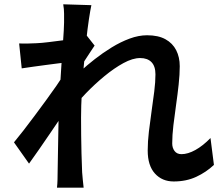

<svg xmlns="http://www.w3.org/2000/svg" viewBox="-20 -826 1040 893"><path d="M975 -59Q939 -25 892.5 -3.5Q846 18 788 18Q734 18 700.5 -19Q667 -56 667 -126Q667 -167 672.5 -214Q678 -261 685 -309Q692 -357 697.5 -401Q703 -445 703 -480Q703 -518 684.5 -537Q666 -556 632 -556Q597 -556 554 -532.5Q511 -509 466 -472Q421 -435 379.5 -392Q338 -349 306 -310V-448Q325 -468 354.5 -495Q384 -522 421 -551Q458 -580 499.5 -605.5Q541 -631 583 -646.5Q625 -662 664 -662Q716 -662 749.5 -643.5Q783 -625 799.5 -592.5Q816 -560 816 -518Q816 -480 811 -433.5Q806 -387 799 -338.5Q792 -290 786.5 -243.5Q781 -197 781 -159Q781 -138 792 -123.5Q803 -109 824 -109Q854 -109 889 -128.5Q924 -148 959 -184ZM289 -536Q274 -534 249 -531Q224 -528 195 -524Q166 -520 136 -516Q106 -512 81 -508L69 -624Q89 -623 107.5 -623.5Q126 -624 150 -625Q173 -626 205.5 -630Q238 -634 272.5 -638.5Q307 -643 337 -649Q367 -655 383 -661L420 -614Q412 -602 400 -584Q388 -566 376.5 -548Q365 -530 356 -516L306 -343Q289 -318 265 -282.5Q241 -247 214.5 -208Q188 -169 162 -131.5Q136 -94 115 -65L45 -164Q64 -187 89 -219Q114 -251 141 -287.5Q168 -324 194.5 -360Q221 -396 243 -428Q265 -460 279 -482L282 -515ZM278 -721Q278 -741 278 -762.5Q278 -784 274 -806L405 -802Q400 -779 393.5 -736Q387 -693 381 -636.5Q375 -580 369.5 -518Q364 -456 360.5 -394.5Q357 -333 357 -280Q357 -238 357.5 -196.5Q358 -155 359 -113Q360 -71 362 -25Q363 -12 365 9.5Q367 31 369 47H245Q247 30 247.5 9.5Q248 -11 248 -23Q249 -71 249.5 -111.5Q250 -152 251 -197Q252 -242 253 -302Q254 -325 256 -361.5Q258 -398 260.5 -441.5Q263 -485 266 -530Q269 -575 272 -614.5Q275 -654 276.5 -682.5Q278 -711 278 -721Z"/></svg>

Font: Noto Sans HK SemiBold
Style: Regular
Weight: 600
Version: Version 2.004-H2;hotconv 1.0.118;makeotfexe 2.5.65603